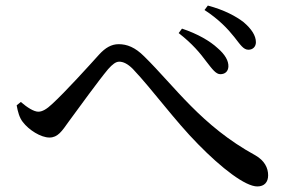

<svg xmlns="http://www.w3.org/2000/svg" viewBox="-20 -730 1040 691"><path d="M773 -463C790 -463 801 -473 802 -490C803 -511 790 -534 763 -557C736 -582 692 -608 635 -627L623 -611C673 -572 700 -539 723 -508C744 -481 757 -463 773 -463ZM874 -551C890 -551 901 -562 901 -578C901 -602 885 -626 857 -650C830 -671 788 -694 728 -710L716 -694C767 -661 800 -626 823 -597C845 -569 856 -551 874 -551ZM62 -291C84 -262 127 -235 158 -235C188 -235 203 -258 227 -292C263 -341 334 -439 369 -481C385 -499 397 -508 409 -508C423 -508 439 -501 458 -482C530 -406 608 -297 693 -211C778 -124 863 -59 906 -59C932 -59 945 -75 945 -99C945 -126 932 -152 899 -171C705 -277 609 -419 499 -527C466 -560 437 -571 407 -571C381 -571 359 -558 337 -534C301 -494 215 -399 168 -356C148 -337 132 -328 118 -328C102 -328 78 -343 55 -363L40 -351C44 -328 50 -306 62 -291Z"/></svg>

Font: Noto Serif CJK JP Medium
Style: Regular
Weight: 500
Designer: Ryoko NISHIZUKA 西塚涼子 (kana & ideographs); Frank Grießhammer (Latin, Greek & Cyrillic); Wenlong ZHANG 张文龙 (bopomofo); San
Foundry: Adobe Systems Incorporated
Version: Version 1.000;PS 1;hotconv 16.6.53;makeotf.lib2.5.65590